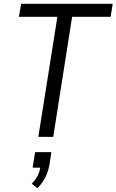

<svg xmlns="http://www.w3.org/2000/svg" viewBox="-20 -725 617 1017"><path d="M183 0 284 -636H80L92 -705H577L566 -636H362L262 0ZM178 272 148 248Q169 227 180 204.5Q191 182 195 153L206 163H153L166 81H252L243 141Q237 180 221.5 212Q206 244 178 272Z"/></svg>

Font: Nunito Sans 10pt Condensed
Style: Italic
Weight: 400
Width: 3
Italic angle: -9°
Designer: Vernon Adams
Foundry: Vernon Adams
Version: Version 3.101;gftools[0.9.27]